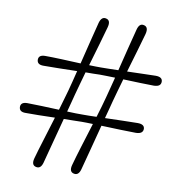

<svg xmlns="http://www.w3.org/2000/svg" viewBox="-79 -773 800 848"><g transform="rotate(10 321.0 -348.5)"><path d="M337 -22.5Q329 6 308 1.5Q285.5 -3 293.5 -34Q302.5 -67.5 319 -121Q335.5 -174.5 352.5 -229Q338 -229.5 325.2 -229.8Q312.5 -230 302 -230Q286.5 -229.5 265.8 -229.2Q245 -229 222 -228.5Q207 -172 192 -115.2Q177 -58.5 167.5 -22.5Q159.5 6 138.5 1.5Q116 -3 124 -34Q133 -67 149.5 -120Q166 -173 182.5 -227.5Q145 -226.5 109.5 -225.8Q74 -225 51.5 -225.5Q22.5 -225 22 -247.5Q22 -269.5 51.5 -269.5Q77 -269.5 115.5 -268Q154 -266.5 194 -265Q201.5 -290.5 208.2 -313.8Q215 -337 220 -355Q225 -373.5 231 -397Q237 -420.5 243.5 -447Q201.5 -446 160.2 -445.2Q119 -444.5 93.5 -444.5Q64 -444 63.5 -466.5Q63.5 -488.5 93 -488.5Q121.5 -488.5 165.2 -486.8Q209 -485 252.5 -483Q265.5 -535.5 278.2 -587.2Q291 -639 300 -673.5Q308.5 -703.5 329.5 -698Q351.5 -693 342.5 -660.5Q334 -630 320 -581.2Q306 -532.5 291 -482Q306 -481.5 319.5 -481.2Q333 -481 344 -481Q359.5 -481 379.5 -481.5Q399.5 -482 422 -482.5Q435 -535 448 -587Q461 -639 470 -673Q478 -703.5 499 -698Q521 -693 512.5 -660.5Q504 -630 490 -582Q476 -534 461 -483.5Q497 -484.5 531 -485.5Q565 -486.5 588.5 -487Q619.5 -487 619.5 -465.5Q619.5 -443 588 -442.5Q564.5 -442.5 527 -443.8Q489.5 -445 450.5 -446.5Q442 -417 434.5 -390.5Q427 -364 421.5 -343.5Q417.5 -327.5 412 -307Q406.5 -286.5 400.5 -264Q441 -265 480.8 -266.2Q520.5 -267.5 546.5 -267.5Q577.5 -267.5 578 -246.5Q577.5 -224 546.5 -223.5Q520 -223.5 477 -225Q434 -226.5 391 -228Q376.5 -172 361.5 -115.2Q346.5 -58.5 337 -22.5ZM252 -343.5Q248 -327.5 242.5 -307Q237 -286.5 231 -263.5Q251.5 -262.5 269.8 -262.2Q288 -262 302.5 -262Q315 -262 330.2 -262.2Q345.5 -262.5 363 -263Q371 -289 377.8 -312.8Q384.5 -336.5 389.5 -355Q394.5 -373.5 400.5 -397.2Q406.5 -421 413.5 -447.5Q393.5 -448 375.8 -448.5Q358 -449 344 -449Q331 -448.5 315 -448.2Q299 -448 281 -448Q272.5 -418 265 -391Q257.5 -364 252 -343.5Z"/></g></svg>

Font: Fraunces 9pt Soft Light
Style: Regular
Weight: 300
Version: Version 1.000;[0bf87f6ff]